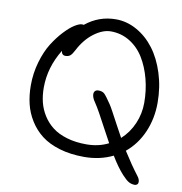

<svg xmlns="http://www.w3.org/2000/svg" viewBox="-88 -791 925 977"><g transform="rotate(10 374.5 -302.5)"><path d="M394 8.8Q323.2 8.8 266.8 -8.1Q210.4 -24.9 173.1 -53.7Q135.7 -82.5 110.6 -122.8Q85.4 -163.1 74.7 -207.8Q64 -252.4 64 -303.2Q64 -366.2 81.1 -424.6Q98.1 -482.9 123.5 -523.2Q148.9 -563.5 177.5 -594Q206.1 -624.5 229.7 -639.2Q253.4 -653.8 267.1 -653.8Q272.9 -653.8 275.9 -652.8Q345.2 -709 433.1 -709Q489.7 -709 541.5 -679.9Q593.3 -650.9 631.3 -600.6Q669.4 -550.3 692.1 -479Q714.8 -407.7 714.8 -327.1Q714.8 -245.6 684.6 -175.5Q654.3 -105.5 598.1 -59.1Q641.1 8.8 676.8 55.2Q688.5 69.8 689.7 81.8Q690.9 93.8 685.3 98.9Q679.7 104 672.9 104Q655.8 104 641.6 96.2Q627.4 88.4 606 64.9Q574.7 30.8 542 -23.9Q475.1 8.8 394 8.8ZM130.9 -303.2Q130.9 -263.2 139.6 -227.8Q148.4 -192.4 168.5 -160.6Q188.5 -128.9 218.3 -106Q248 -83 293 -69.6Q337.9 -56.2 394 -56.2Q457.5 -56.2 507.8 -82Q493.7 -106.9 470.7 -150.4Q447.8 -193.8 430.9 -224.1Q414.1 -254.4 400.9 -273.9Q388.7 -291 385.7 -305.7Q382.8 -320.3 388.9 -328.6Q395 -336.9 408.2 -336.9Q428.2 -336.9 439 -326.7Q449.7 -316.4 475.1 -278.8Q482.4 -268.1 494.9 -245.1Q507.3 -222.2 527.1 -185.1Q546.9 -147.9 563 -119.1Q603.5 -155.8 625.7 -207.3Q647.9 -258.8 647.9 -314.9Q647.9 -378.9 632.6 -437.7Q617.2 -496.6 589.1 -542.7Q561 -588.9 516.6 -616.5Q472.2 -644 418 -644Q376.5 -644 331.5 -610.4Q286.6 -576.7 256.8 -519Q245.1 -496.1 235.6 -488.5Q226.1 -481 210.9 -481Q201.2 -481 195.6 -487.1Q189.9 -493.2 189.9 -503.9Q130.9 -408.2 130.9 -303.2Z"/></g></svg>

Font: Shantell Sans Irregular
Style: Regular
Weight: 300
Designer: Stephen Nixon, Anya Danilova, Shantell Martin
Foundry: Arrow Type
Version: Version 1.006;[9816181b4]